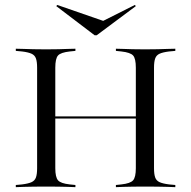

<svg xmlns="http://www.w3.org/2000/svg" viewBox="-20 -772 788 792"><path d="M133.1 -369.4V-492.7Q133.1 -517.7 128.2 -531Q123.4 -544.4 110.1 -550.4Q96.8 -556.5 71 -559.7L45.2 -562.1V-571Q60.5 -571 78.2 -570.2Q96 -569.4 116.9 -569Q137.9 -568.5 162.1 -568.5H171H178.2Q202.4 -568.5 222.2 -569Q241.9 -569.4 259.3 -570.2Q276.6 -571 291.1 -571V-562.1L267.7 -559.7Q230.6 -555.6 219.4 -543.1Q208.1 -530.6 208.1 -492.7V-369.4ZM540.3 -201.6V-492.7Q540.3 -530.6 529 -543.1Q517.7 -555.6 480.6 -559.7L458.1 -562.1V-571Q471.8 -571 489.1 -570.2Q506.5 -569.4 526.6 -569Q546.8 -568.5 570.2 -568.5H578.2H586.3Q610.5 -568.5 631.5 -569Q652.4 -569.4 670.6 -570.2Q688.7 -571 703.2 -571V-562.1L677.4 -559.7Q651.6 -556.5 638.3 -550.4Q625 -544.4 620.2 -531Q615.3 -517.7 615.3 -492.7V-201.6ZM162.1 -2.4Q137.9 -2.4 116.9 -2Q96 -1.6 78.2 -1.2Q60.5 -0.8 45.2 0V-8.9L71 -11.3Q96.8 -14.5 110.1 -20.6Q123.4 -26.6 128.2 -39.9Q133.1 -53.2 133.1 -78.2V-369.4H208.1V-78.2Q208.1 -41.1 219.4 -28.2Q230.6 -15.3 267.7 -11.3L291.1 -8.9V0Q276.6 -0.8 259.3 -1.2Q241.9 -1.6 222.2 -2Q202.4 -2.4 178.2 -2.4H170.2ZM180.6 -283.1V-291.9H566.9V-283.1ZM570.2 -2.4Q546.8 -2.4 526.6 -2Q506.5 -1.6 489.1 -1.2Q471.8 -0.8 458.1 0V-8.9L480.6 -11.3Q517.7 -15.3 529 -28.2Q540.3 -41.1 540.3 -78.2V-201.6H615.3V-78.2Q615.3 -53.2 620.2 -39.9Q625 -26.6 638.3 -20.6Q651.6 -14.5 677.4 -11.3L703.2 -8.9V0Q688.7 -0.8 670.6 -1.2Q652.4 -1.6 631.5 -2Q610.5 -2.4 586.3 -2.4H577.4ZM536.3 -751.6 540.3 -746.8 379 -626.6H370.2L212.1 -746.8L216.1 -751.6L421 -680.6L387.1 -676.6Z"/></svg>

Font: Playfair 144pt SemiExpanded Light
Style: Regular
Weight: 300
Width: 6
Designer: Claus Eggers Sørensen
Foundry: Claus Eggers Sørensen
Version: Version 2.203